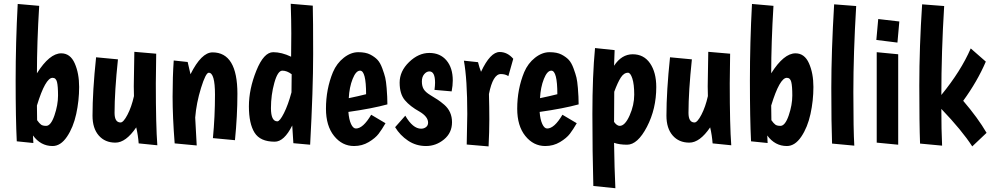

<svg xmlns="http://www.w3.org/2000/svg" viewBox="-20 -754 5256 1019"><path d="M305 -471Q353 -471 376.5 -418Q400 -365 400 -292.5Q400 -220 384.5 -149Q369 -78 335.5 -28.5Q302 21 259 21Q196 21 155 -35Q155 -21 157 5L69 -4Q63 -124 63 -326.5Q63 -529 74 -733L188 -723Q176 -526 176 -365Q243 -471 305 -471ZM176 -194 177 -116Q189 -99 198 -92.5Q207 -86 225 -86Q250 -86 269 -141.5Q288 -197 288 -247Q288 -297 282.5 -319Q277 -341 259 -341Q221 -341 176 -194Z M809 -469 807 -311Q807 -88 815 17L716 7Q713 -35 703 -78Q648 3 592.5 3Q537 3 504 -35Q471 -73 471 -140Q471 -270 490 -450L606 -439Q588 -268 588 -155Q588 -104 620 -104Q635 -104 656.5 -145Q678 -186 691 -244Q690 -266 690 -296Q690 -326 693 -479Z M1108 -476Q1240 -476 1240 -256Q1240 -140 1227 -10L1110 -21Q1121 -135 1121 -251.5Q1121 -368 1088 -368Q1072 -368 1047 -287.5Q1022 -207 1016 -130Q1018 -89 1024 18L907 7Q896 -134 896 -241Q896 -348 902 -433L976 -425Q978 -417 991 -360Q1049 -476 1108 -476Z M1525 -453 1526 -577Q1526 -646 1523 -734L1640 -724Q1642 -653 1642 -466.5Q1642 -280 1626 14L1537 6Q1534 -34 1531 -88Q1488 -2 1438 -2Q1361 -2 1331 -50Q1301 -98 1301 -189.5Q1301 -281 1340.5 -379Q1380 -477 1430 -477Q1475 -477 1525 -453ZM1528 -360Q1503 -379 1478.5 -379Q1454 -379 1436 -314.5Q1418 -250 1418 -180Q1418 -110 1452 -110Q1465 -110 1487 -153.5Q1509 -197 1527 -264Z M1869 -72Q1907 -72 1950 -145L2026 -100Q2007 -67 1989.5 -44Q1972 -21 1937 0Q1902 21 1859 21Q1796 21 1753 -32.5Q1710 -86 1710 -177Q1710 -281 1747 -371Q1767 -418 1804.5 -447.5Q1842 -477 1881.5 -477Q1921 -477 1945 -464.5Q1969 -452 1983.5 -436.5Q1998 -421 2009 -391Q2020 -361 2024.5 -342Q2029 -323 2032 -287Q2036 -239 2036 -200Q1956 -178 1829 -160Q1832 -120 1843 -96Q1854 -72 1869 -72ZM1891 -379Q1869 -379 1851.5 -335Q1834 -291 1831 -233Q1884 -244 1923 -254Q1923 -379 1891 -379Z M2289 -315Q2289 -375 2259 -375Q2244 -375 2231.5 -360.5Q2219 -346 2219 -321.5Q2219 -297 2228.5 -281Q2238 -265 2263.5 -249.5Q2289 -234 2303.5 -224.5Q2318 -215 2338 -198Q2379 -162 2379 -105.5Q2379 -49 2336.5 -14Q2294 21 2241 21Q2188 21 2145.5 -7.5Q2103 -36 2077 -79L2131 -140Q2171 -71 2215 -71Q2230 -71 2241 -79.5Q2252 -88 2252 -103Q2252 -135 2206 -162Q2157 -189 2129 -222Q2101 -255 2101 -315.5Q2101 -376 2151 -424.5Q2201 -473 2258.5 -473Q2316 -473 2349.5 -433.5Q2383 -394 2383 -327Q2383 -300 2377 -269L2286 -277Q2289 -300 2289 -315Z M2638 -361Q2596 -361 2575 -255Q2577 -185 2577 -121Q2577 -57 2573 23L2457 13Q2460 -134 2460 -149Q2460 -334 2442 -432L2517 -424Q2524 -395 2533 -373Q2582 -478 2632 -478Q2673 -478 2704 -442L2678 -350Q2662 -361 2638 -361Z M2884 -72Q2922 -72 2965 -145L3041 -100Q3022 -67 3004.5 -44Q2987 -21 2952 0Q2917 21 2874 21Q2811 21 2768 -32.5Q2725 -86 2725 -177Q2725 -281 2762 -371Q2782 -418 2819.5 -447.5Q2857 -477 2896.5 -477Q2936 -477 2960 -464.5Q2984 -452 2998.5 -436.5Q3013 -421 3024 -391Q3035 -361 3039.5 -342Q3044 -323 3047 -287Q3051 -239 3051 -200Q2971 -178 2844 -160Q2847 -120 2858 -96Q2869 -72 2884 -72ZM2906 -379Q2884 -379 2866.5 -335Q2849 -291 2846 -233Q2899 -244 2938 -254Q2938 -379 2906 -379Z M3239 -405Q3279 -466 3338 -466Q3397 -466 3430 -418Q3463 -370 3463 -292Q3463 -176 3413.5 -81Q3364 14 3308 14Q3268 14 3239 4Q3241 142 3246 245L3129 233Q3124 53 3124 -149.5Q3124 -352 3138 -499L3242 -488ZM3269 -86Q3297 -86 3321.5 -141Q3346 -196 3346 -251.5Q3346 -307 3336 -337.5Q3326 -368 3313 -368Q3291 -368 3274.5 -342Q3258 -316 3240 -267Q3239 -215 3239 -107Q3254 -86 3269 -86Z M3855 -469 3853 -311Q3853 -88 3861 17L3762 7Q3759 -35 3749 -78Q3694 3 3638.5 3Q3583 3 3550 -35Q3517 -73 3517 -140Q3517 -270 3536 -450L3652 -439Q3634 -268 3634 -155Q3634 -104 3666 -104Q3681 -104 3702.5 -145Q3724 -186 3737 -244Q3736 -266 3736 -296Q3736 -326 3739 -479Z M4202 -471Q4250 -471 4273.5 -418Q4297 -365 4297 -292.5Q4297 -220 4281.5 -149Q4266 -78 4232.5 -28.5Q4199 21 4156 21Q4093 21 4052 -35Q4052 -21 4054 5L3966 -4Q3960 -124 3960 -326.5Q3960 -529 3971 -733L4085 -723Q4073 -526 4073 -365Q4140 -471 4202 -471ZM4073 -194 4074 -116Q4086 -99 4095 -92.5Q4104 -86 4122 -86Q4147 -86 4166 -141.5Q4185 -197 4185 -247Q4185 -297 4179.5 -319Q4174 -341 4156 -341Q4118 -341 4073 -194Z M4524 -722Q4509 -469 4509 -266Q4509 -63 4514 19L4396 8Q4392 -96 4392 -287.5Q4392 -479 4407 -731Z M4633 -477 4747 -466V14L4633 3ZM4641 -653 4753 -640 4743 -528 4631 -542Z M4863 8Q4859 -96 4859 -300Q4859 -504 4874 -731L4991 -722Q4976 -477 4976 -250Q5080 -377 5132 -497L5212 -427Q5167 -322 5092 -219Q5170 -128 5216 -49L5140 23Q5086 -61 4976 -176Q4976 -65 4980 19Z"/></svg>

Font: Boogaloo
Style: Regular
Weight: 400
Designer: John Vargas Beltran
Foundry: John Vargas Beltran
Version: Version 1.002